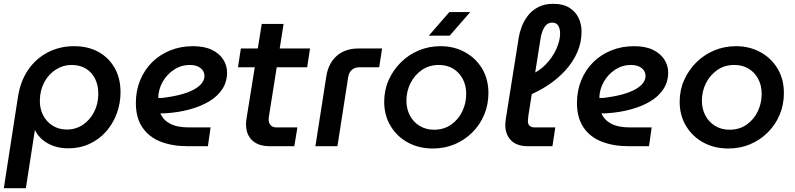

<svg xmlns="http://www.w3.org/2000/svg" viewBox="-24 -763 4150 1002"><path d="M-4 219 70 -259Q83 -341 124 -400Q165 -459 227 -490.5Q289 -522 362 -522Q435 -522 489 -492.5Q543 -463 574 -409Q605 -355 605 -282Q605 -224 585.5 -171Q566 -118 530 -77Q494 -36 443.5 -12.5Q393 11 333 11Q271 11 225 -15Q179 -41 159 -84H158L111 219ZM325 -87Q371 -87 408 -111.5Q445 -136 467 -178.5Q489 -221 489 -274Q489 -319 472 -352.5Q455 -386 424 -405Q393 -424 349 -424Q305 -424 267.5 -400Q230 -376 207.5 -334.5Q185 -293 184 -241Q183 -196 201 -161.5Q219 -127 251 -107Q283 -87 325 -87Z M955 0Q876 0 815 -23.5Q754 -47 719.5 -97.5Q685 -148 685 -226Q685 -290 707.5 -344.5Q730 -399 770 -438.5Q810 -478 864.5 -500Q919 -522 983 -522Q1042 -522 1081.5 -503Q1121 -484 1141 -452.5Q1161 -421 1161 -385Q1161 -335 1135.5 -297Q1110 -259 1066 -233Q1022 -207 964 -191.5Q906 -176 841 -172Q832 -171 825.5 -171Q819 -171 813 -172Q827 -137 863.5 -117.5Q900 -98 963 -98H1075L1061 0ZM802 -252Q807 -252 812 -252Q817 -252 823 -252Q881 -259 922.5 -270.5Q964 -282 991 -297.5Q1018 -313 1030.5 -330.5Q1043 -348 1043 -367Q1043 -391 1023 -407.5Q1003 -424 966 -424Q922 -424 884.5 -399.5Q847 -375 825 -336Q803 -297 802 -255Q802 -254 802 -253.5Q802 -253 802 -252Z M1385 0Q1324 0 1292 -30.5Q1260 -61 1260 -115Q1260 -130 1263 -147L1342 -638H1456L1381 -165Q1378 -148 1378 -139Q1378 -121 1388.5 -109.5Q1399 -98 1420 -98H1528L1512 0ZM1218 -412 1233 -510H1594L1579 -412Z M1622 0 1679 -365Q1690 -434 1734 -472Q1778 -510 1847 -510H1970L1955 -412H1852Q1828 -412 1812.5 -398.5Q1797 -385 1793 -360L1737 0Z M2235 12Q2163 12 2106 -18.5Q2049 -49 2015 -104.5Q1981 -160 1981 -232Q1981 -293 2004.5 -345.5Q2028 -398 2068.5 -438Q2109 -478 2162 -500Q2215 -522 2275 -522Q2345 -522 2402 -491Q2459 -460 2492 -405Q2525 -350 2525 -277Q2525 -217 2503 -164.5Q2481 -112 2441 -72Q2401 -32 2348.5 -10Q2296 12 2235 12ZM2241 -86Q2293 -86 2331 -113Q2369 -140 2389 -182.5Q2409 -225 2409 -273Q2409 -317 2391 -351Q2373 -385 2341 -404.5Q2309 -424 2266 -424Q2216 -424 2178 -398Q2140 -372 2118.5 -329.5Q2097 -287 2097 -237Q2097 -195 2115 -160.5Q2133 -126 2166 -106Q2199 -86 2241 -86ZM2214 -577 2321 -700H2430L2323 -577Z M2731 0Q2673 0 2643 -30.5Q2613 -61 2613 -111Q2613 -119 2614 -127Q2615 -135 2616 -144L2683 -566Q2687 -592 2698 -622Q2709 -652 2730 -680Q2751 -708 2784 -725.5Q2817 -743 2864 -743Q2915 -743 2947.5 -722.5Q2980 -702 2995.5 -669.5Q3011 -637 3011 -599Q3011 -541 2988.5 -490Q2966 -439 2926.5 -395.5Q2887 -352 2836 -318.5Q2785 -285 2728 -262L2736 -369Q2788 -389 2824 -426.5Q2860 -464 2879.5 -507.5Q2899 -551 2899 -588Q2899 -614 2889 -629.5Q2879 -645 2858 -645Q2834 -645 2819.5 -624.5Q2805 -604 2798 -568L2734 -163Q2733 -156 2732 -146.5Q2731 -137 2731 -131Q2731 -114 2740.5 -106Q2750 -98 2767 -98H2874L2859 0Z M3257 0Q3178 0 3117 -23.5Q3056 -47 3021.5 -97.5Q2987 -148 2987 -226Q2987 -290 3009.5 -344.5Q3032 -399 3072 -438.5Q3112 -478 3166.5 -500Q3221 -522 3285 -522Q3344 -522 3383.5 -503Q3423 -484 3443 -452.5Q3463 -421 3463 -385Q3463 -335 3437.5 -297Q3412 -259 3368 -233Q3324 -207 3266 -191.5Q3208 -176 3143 -172Q3134 -171 3127.5 -171Q3121 -171 3115 -172Q3129 -137 3165.5 -117.5Q3202 -98 3265 -98H3377L3363 0ZM3104 -252Q3109 -252 3114 -252Q3119 -252 3125 -252Q3183 -259 3224.5 -270.5Q3266 -282 3293 -297.5Q3320 -313 3332.5 -330.5Q3345 -348 3345 -367Q3345 -391 3325 -407.5Q3305 -424 3268 -424Q3224 -424 3186.5 -399.5Q3149 -375 3127 -336Q3105 -297 3104 -255Q3104 -254 3104 -253.5Q3104 -253 3104 -252Z M3777 12Q3705 12 3648 -18.5Q3591 -49 3557 -104.5Q3523 -160 3523 -232Q3523 -293 3546.5 -345.5Q3570 -398 3610.5 -438Q3651 -478 3704 -500Q3757 -522 3817 -522Q3887 -522 3944 -491Q4001 -460 4034 -405Q4067 -350 4067 -277Q4067 -217 4045 -164.5Q4023 -112 3983 -72Q3943 -32 3890.5 -10Q3838 12 3777 12ZM3783 -86Q3835 -86 3873 -113Q3911 -140 3931 -182.5Q3951 -225 3951 -273Q3951 -317 3933 -351Q3915 -385 3883 -404.5Q3851 -424 3808 -424Q3758 -424 3720 -398Q3682 -372 3660.5 -329.5Q3639 -287 3639 -237Q3639 -195 3657 -160.5Q3675 -126 3708 -106Q3741 -86 3783 -86Z"/></svg>

Font: MuseoModerno Thin Medium
Style: Italic
Weight: 500
Italic angle: -9°
Version: Version 1.003